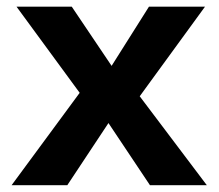

<svg xmlns="http://www.w3.org/2000/svg" viewBox="-20 -547 646 567"><path d="M14.2 0 215.3 -272.9 28.8 -527.3H191.9L309.6 -352.5L419.9 -527.3H585.4L392.6 -262.7L590.8 0H422.9L300.3 -183.6L178.7 0Z"/></svg>

Font: Schibsted Grotesk
Style: Bold
Weight: 700
Designer: Bakken & Baeck AS, Henrik Kongsvoll
Foundry: Schibsted ASA
Version: Version 1.100;gftools[0.9.25]